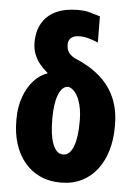

<svg xmlns="http://www.w3.org/2000/svg" viewBox="-55 -811 603 862"><g transform="rotate(5 247.0 -379.5)"><path d="M79.6 -607.4Q79.6 -658.7 101.1 -694.8Q122.6 -731 162.8 -750Q203.1 -769 259.8 -769Q292 -769 311 -763.9Q330.1 -758.8 361.8 -749L362.8 -630.9Q351.1 -636.2 327.4 -644Q303.7 -651.9 279.8 -651.9Q263.2 -651.9 251.7 -647Q240.2 -642.1 234.4 -633.1Q228.5 -624 228.5 -610.8Q228.5 -604.5 229.5 -597.4Q230.5 -590.3 233.6 -583Q236.8 -575.7 244.1 -567.9Q251.5 -560.1 264.2 -552.7Q331.5 -525.4 377.9 -485.6Q424.3 -445.8 448 -391.8Q471.7 -337.9 471.7 -268.6V-258.8Q471.7 -201.7 457 -152.8Q442.4 -104 414.3 -67.4Q386.2 -30.8 345.2 -10.5Q304.2 9.8 251 9.8Q198.2 9.8 156.7 -9.8Q115.2 -29.3 86.7 -64.5Q58.1 -99.6 43.5 -146.7Q28.8 -193.8 28.8 -249V-258.8Q28.8 -313 45.2 -357.9Q61.5 -402.8 89.4 -433.1Q117.2 -463.4 150.4 -473.6L148.4 -476.6Q129.9 -491.7 114.3 -510.7Q98.6 -529.8 89.1 -553.7Q79.6 -577.6 79.6 -607.4ZM189 -277.3V-267.6Q189 -236.8 192.4 -209.5Q195.8 -182.1 203.4 -161.4Q210.9 -140.6 222.4 -128.7Q233.9 -116.7 251 -116.7Q267.6 -116.7 279.3 -128.7Q291 -140.6 298.3 -161.4Q305.7 -182.1 309.1 -209.5Q312.5 -236.8 312.5 -267.6V-277.3Q312.5 -300.8 308.8 -324.2Q305.2 -347.7 297.4 -367.9Q289.6 -388.2 277.6 -402.3Q265.6 -416.5 249.5 -421.4Q232.9 -421.4 221.7 -409.7Q210.4 -397.9 203.1 -377.9Q195.8 -357.9 192.4 -332Q189 -306.2 189 -277.3Z"/></g></svg>

Font: Roboto Condensed Black
Style: Regular
Weight: 900
Designer: Christian Robertson
Foundry: Google
Version: Version 3.008; 2023